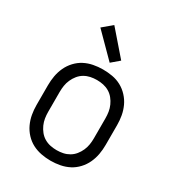

<svg xmlns="http://www.w3.org/2000/svg" viewBox="-187 -886 924 1010"><g transform="rotate(30 275.0 -381.0)"><path d="M275 12Q246 12 217.5 6.5Q189 1 164 -12Q139 -25 119 -46.5Q99 -68 87 -94Q75 -120 70 -148Q65 -176 65 -205V-325Q65 -354 70 -382Q75 -410 87 -436Q99 -462 119 -483.5Q139 -505 164 -518Q189 -531 217.5 -536.5Q246 -542 275 -542Q304 -542 332.5 -537Q361 -532 386 -518.5Q411 -505 431 -483.5Q451 -462 463 -436Q475 -410 480 -382Q485 -354 485 -325V-205Q485 -176 480 -148Q475 -120 463 -94Q451 -68 431 -46.5Q411 -25 386 -12Q361 1 332.5 6.5Q304 12 275 12ZM275 -52Q295 -52 314 -56Q333 -60 350 -70Q367 -80 379.5 -95.5Q392 -111 400 -129Q408 -147 411 -166Q414 -185 414 -205V-325Q414 -345 411 -364Q408 -383 400 -401Q392 -419 379.5 -434.5Q367 -450 350 -460Q333 -470 314 -474Q295 -478 275 -478Q255 -478 236 -474Q217 -470 200 -460Q183 -450 170.5 -434.5Q158 -419 150 -401Q142 -383 139 -364Q136 -345 136 -325V-205Q136 -185 139 -166Q142 -147 150 -129Q158 -111 170.5 -95.5Q183 -80 200 -70Q217 -60 236 -56Q255 -52 275 -52ZM287 -590 152 -726 209 -774 334 -630Z"/></g></svg>

Font: Lode
Style: Regular
Weight: 400
Monospace: yes
Designer: Belleve Invis
Foundry: Belleve Invis
Version: Version 29.2.0; ttfautohint (v1.8.3)